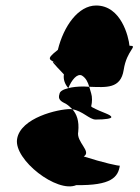

<svg xmlns="http://www.w3.org/2000/svg" viewBox="-20 -660 510 697"><path d="M42 -155C30 -80 187 42 257 12C384 14 409 -17 415 -59C415 -56 352 -70 284 -92C314 -110 256 -144 264 -182C268 -222 258 -246 243 -263C239 -264 238 -264 234 -264C192 -264 54 -233 42 -155ZM190 -479C140 -440 164 -446 191 -425C154 -450 176 -428 212 -390C209 -371 216 -354 228 -340C240 -370 260 -394 277 -386C292 -377 299 -362 304 -345C366 -343 418 -337 429 -406C440 -480 484 -494 450 -494C447 -526 420 -640 329 -640C264 -640 211 -565 190 -479ZM196 -319C189 -299 201 -292 221 -282C229 -277 236 -270 243 -263C279 -258 305 -226 327 -226C365 -226 383 -230 384 -234C386 -244 350 -251 314 -271L311 -274C315 -289 315 -309 311 -321C308 -329 307 -337 304 -345C298 -345 290 -346 284 -346C262 -346 243 -344 228 -340C208 -335 197 -328 196 -319Z"/></svg>

Font: Ampere
Style: SCUltCndIta
Weight: 400
Version: Version 1